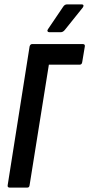

<svg xmlns="http://www.w3.org/2000/svg" viewBox="-20 -856 407 876"><path d="M25 0Q13 0 15 -11L115 -644Q118 -655 127 -655H357Q369 -655 367 -644L355 -572Q353 -561 344 -561H203L115 -11Q114 0 104 0ZM205 -709Q199 -709 197 -713.5Q195 -718 199 -723L268 -825Q275 -836 286 -836H353Q359 -836 360.5 -832Q362 -828 358 -822L277 -721Q268 -709 257 -709Z"/></svg>

Font: Sofia Sans Extra Condensed
Style: Bold Italic
Weight: 700
Italic angle: -9°
Designer: Botio Nikoltchev, Ani Petrova
Foundry: lettersoup
Version: Version 4.101